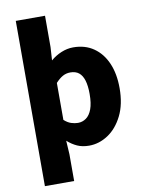

<svg xmlns="http://www.w3.org/2000/svg" viewBox="-106 -872 869 1151"><g transform="rotate(-10 329.0 -296.0)"><path d="M72 207V-799H250V-608L245 -528Q274 -553 310 -568Q346 -583 383 -583Q455 -583 507 -547Q559 -511 587 -446.5Q615 -382 615 -294Q615 -196 580.5 -127Q546 -58 491.5 -22Q437 14 376 14Q335 14 304 0Q273 -14 245 -39L250 44V207ZM334 -132Q361 -132 383.5 -148Q406 -164 419 -199Q432 -234 432 -291Q432 -341 422 -373.5Q412 -406 392 -422Q372 -438 340 -438Q315 -438 294 -426.5Q273 -415 250 -390V-165Q271 -146 292.5 -139Q314 -132 334 -132Z"/></g></svg>

Font: Noto Sans JP Thin Black
Style: Regular
Weight: 900
Version: Version 2.004-H2;hotconv 1.0.118;makeotfexe 2.5.65603